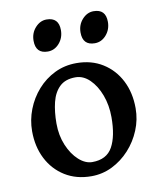

<svg xmlns="http://www.w3.org/2000/svg" viewBox="-79 -736 676 814"><g transform="rotate(-10 259.0 -329.0)"><path d="M249.5 14.6Q184.6 14.6 136 -15.6Q87.4 -45.9 60.8 -98.1Q34.2 -150.4 34.2 -216.8Q34.2 -265.1 51.8 -310.3Q69.3 -355.5 101.1 -391.4Q132.8 -427.2 175.5 -448Q218.3 -468.8 268.6 -468.8Q333.5 -468.8 381.8 -438.5Q430.2 -408.2 456.8 -356Q483.4 -303.7 483.4 -236.8Q483.4 -188 464.8 -143.1Q446.3 -98.1 413.8 -62.5Q381.3 -26.9 339.1 -6.1Q296.9 14.6 249.5 14.6ZM263.2 -43.9Q325.2 -43.9 350.6 -89.8Q376 -135.7 376 -217.3Q376 -269 359.6 -312.7Q343.3 -356.4 315.7 -383.3Q288.1 -410.2 254.4 -410.2Q210.9 -410.2 186.3 -386.5Q161.6 -362.8 151.6 -322.3Q141.6 -281.7 141.6 -231Q141.6 -179.7 159.4 -137.2Q177.2 -94.7 205.3 -69.3Q233.4 -43.9 263.2 -43.9ZM361.3 -538.1Q309.1 -538.1 309.1 -593.3Q309.1 -626.5 330.1 -649.7Q351.1 -672.9 378.9 -672.9Q431.2 -672.9 431.2 -618.2Q431.2 -585 410.6 -561.5Q390.1 -538.1 361.3 -538.1ZM159.2 -538.1Q106.9 -538.1 106.9 -593.3Q106.9 -626.5 127.9 -649.7Q148.9 -672.9 176.3 -672.9Q229 -672.9 229 -618.2Q229 -585 208.5 -561.5Q188 -538.1 159.2 -538.1Z"/></g></svg>

Font: David Libre Medium
Style: Regular
Weight: 500
Designer: Ismar David, J. Victor Gaultney, Annie Olsen and Meir Sadan
Foundry: Monotype Imaging Inc. & SIL International
Version: Version 1.100; ttfautohint (v1.8.4.7-5d5b)